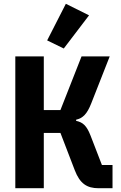

<svg xmlns="http://www.w3.org/2000/svg" viewBox="-20 -997 640 1017"><path d="M61.1 0H212V-293H300.1L376.1 -95.2C403.1 -24.9 440 0 502.1 0H576V-122.9H519.9L459.9 -278.1C438.9 -332 419 -349.1 383.2 -356.9V-362.9C419 -371.1 441.1 -393.1 463.1 -448.9L561.1 -698.2H411.9L300.1 -414.1H212V-698.2H61.1ZM229.8 -783 317.8 -740.1 451.7 -915.8 328.8 -976.9Z"/></svg>

Font: Margiela Mono Bold
Style: Regular
Weight: 700
Designer: Mike Abbink, Paul van der Laan, Pieter van Rosmalen
Foundry: Bold Monday
Version: Version 2.003 2021